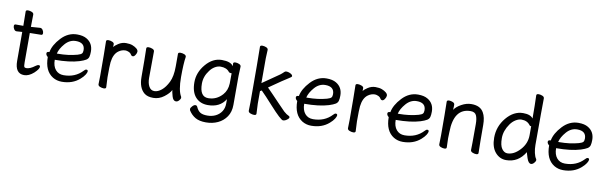

<svg xmlns="http://www.w3.org/2000/svg" viewBox="-54 -1273 6342 2011"><g transform="rotate(10 3117.5 -267.0)"><path d="M204 24Q107 24 107 -110V-418L47 -414Q30 -414 19.5 -431Q9 -448 9 -464Q9 -483 26 -483H107Q107 -556 105 -635Q105 -651 129 -651Q148 -651 168.5 -642.5Q189 -634 189 -617Q187 -552 187 -486Q233 -488 285 -493Q302 -493 313 -476Q324 -459 324 -443Q324 -423 307 -423Q259 -423 187 -421V-108Q187 -70 192.5 -61Q198 -52 214 -52Q254 -52 306 -92Q325 -106 337 -106Q353 -106 353 -90Q353 -66 306 -22Q254 24 204 24Z M515 -258Q626 -258 720 -284Q754 -294 763.5 -305.5Q773 -317 773 -341Q773 -422 678 -422Q612 -422 563.5 -366Q515 -310 503 -258ZM604 24Q551 24 508 -2Q416 -59 416 -206Q395 -222 395 -241Q395 -260 420 -260H424Q438 -337 510.5 -414.5Q583 -492 679 -492Q743 -492 781 -469Q851 -428 851 -340Q851 -305 845 -283.5Q839 -262 818 -249Q797 -236 751 -221Q650 -190 493 -190Q493 -123 525 -85Q557 -47 611 -47Q734 -47 811 -129Q825 -146 838 -146Q854 -146 854 -130Q854 -117 839 -93Q824 -69 793 -42Q718 24 604 24Z M1050 16Q1031 16 1010 7.5Q989 -1 989 -18L991 -106Q991 -367 988 -474Q988 -490 1012 -490Q1031 -490 1052 -481.5Q1073 -473 1073 -458Q1073 -436 1072 -428Q1083 -444 1118 -467Q1156 -492 1199 -492Q1241 -492 1268 -481.5Q1295 -471 1313 -456Q1331 -441 1331 -424Q1331 -408 1318 -388Q1305 -368 1292 -368Q1278 -368 1270 -381Q1261 -398 1241 -406.5Q1221 -415 1207 -415Q1167 -415 1133 -390Q1083 -354 1073 -265Q1069 -230 1069 -106L1074 0Q1074 16 1050 16Z M1481 -4Q1419 -55 1419 -171Q1419 -368 1416 -474Q1416 -490 1440 -490Q1459 -490 1480 -481.5Q1501 -473 1501 -456Q1499 -368 1499 -175Q1499 -119 1519 -83.5Q1539 -48 1576 -48Q1614 -48 1653 -80Q1692 -112 1722.5 -174Q1753 -236 1753 -342V-475Q1753 -491 1778 -491Q1798 -491 1818.5 -483Q1839 -475 1839 -458Q1827 -385 1827 -241Q1827 -99 1864 -38Q1866 -34 1866 -26Q1866 -16 1851 1.5Q1836 19 1818 19Q1788 19 1775 -27.5Q1762 -74 1761 -92Q1743 -55 1691 -15.5Q1639 24 1577 24Q1515 24 1481 -4Z M2145 -73Q2233 -73 2295 -142Q2338 -190 2341 -263Q2342 -290 2342 -372Q2342 -373 2330 -373Q2318 -373 2311 -381Q2282 -421 2217 -421Q2187 -421 2156.5 -403Q2126 -385 2104 -354Q2054 -289 2054 -212Q2054 -73 2145 -73ZM2165 181Q2095 181 2052.5 156.5Q2010 132 1982 88Q1978 82 1978 70Q1978 59 1995 40.5Q2012 22 2027 22Q2042 22 2048 36Q2065 75 2091 91.5Q2117 108 2167 108Q2217 108 2256 88.5Q2295 69 2318 33.5Q2341 -2 2341 -51V-97Q2282 -1 2153 -1Q2071 -1 2022.5 -55Q1974 -109 1974 -213Q1974 -317 2048 -404.5Q2122 -492 2218 -492Q2314 -492 2341 -447L2339 -475Q2339 -491 2363 -491Q2381 -491 2401.5 -482.5Q2422 -474 2422 -457Q2418 -381 2418 -358V-50Q2418 25 2383 76.5Q2348 128 2291 154.5Q2234 181 2165 181Z M2811 -115Q2730 -205 2684 -250L2667 -240V-106L2672 0Q2672 16 2648 16Q2629 16 2608 7.5Q2587 -1 2587 -18L2589 -106Q2589 -590 2586 -697Q2586 -713 2610 -713Q2629 -713 2650 -704.5Q2671 -696 2671 -679L2667 -590V-325L2846 -449Q2861 -460 2885 -483Q2890 -490 2905 -490Q2918 -490 2933 -485Q2971 -471 2971 -452Q2971 -443 2936.5 -423Q2902 -403 2743 -292Q2767 -269 2805.5 -228Q2844 -187 2884 -146Q2924 -105 2955 -73Q2984 -47 3010 -36Q3019 -32 3019 -22Q3019 -13 3007 -3Q2981 20 2957 20Q2933 20 2811 -115Z M3168 -258Q3279 -258 3373 -284Q3407 -294 3416.5 -305.5Q3426 -317 3426 -341Q3426 -422 3331 -422Q3265 -422 3216.5 -366Q3168 -310 3156 -258ZM3257 24Q3204 24 3161 -2Q3069 -59 3069 -206Q3048 -222 3048 -241Q3048 -260 3073 -260H3077Q3091 -337 3163.5 -414.5Q3236 -492 3332 -492Q3396 -492 3434 -469Q3504 -428 3504 -340Q3504 -305 3498 -283.5Q3492 -262 3471 -249Q3450 -236 3404 -221Q3303 -190 3146 -190Q3146 -123 3178 -85Q3210 -47 3264 -47Q3387 -47 3464 -129Q3478 -146 3491 -146Q3507 -146 3507 -130Q3507 -117 3492 -93Q3477 -69 3446 -42Q3371 24 3257 24Z M3703 16Q3684 16 3663 7.5Q3642 -1 3642 -18L3644 -106Q3644 -367 3641 -474Q3641 -490 3665 -490Q3684 -490 3705 -481.5Q3726 -473 3726 -458Q3726 -436 3725 -428Q3736 -444 3771 -467Q3809 -492 3852 -492Q3894 -492 3921 -481.5Q3948 -471 3966 -456Q3984 -441 3984 -424Q3984 -408 3971 -388Q3958 -368 3945 -368Q3931 -368 3923 -381Q3914 -398 3894 -406.5Q3874 -415 3860 -415Q3820 -415 3786 -390Q3736 -354 3726 -265Q3722 -230 3722 -106L3727 0Q3727 16 3703 16Z M4141 -258Q4252 -258 4346 -284Q4380 -294 4389.5 -305.5Q4399 -317 4399 -341Q4399 -422 4304 -422Q4238 -422 4189.5 -366Q4141 -310 4129 -258ZM4230 24Q4177 24 4134 -2Q4042 -59 4042 -206Q4021 -222 4021 -241Q4021 -260 4046 -260H4050Q4064 -337 4136.5 -414.5Q4209 -492 4305 -492Q4369 -492 4407 -469Q4477 -428 4477 -340Q4477 -305 4471 -283.5Q4465 -262 4444 -249Q4423 -236 4377 -221Q4276 -190 4119 -190Q4119 -123 4151 -85Q4183 -47 4237 -47Q4360 -47 4437 -129Q4451 -146 4464 -146Q4480 -146 4480 -130Q4480 -117 4465 -93Q4450 -69 4419 -42Q4344 24 4230 24Z M5011 17Q4992 17 4971.5 8.5Q4951 0 4951 -17Q4953 -34 4953 -293Q4953 -351 4938 -384Q4923 -417 4877 -417Q4698 -417 4695 -162L4693 -97Q4693 -59 4696 1Q4696 17 4673 17Q4654 17 4633.5 8.5Q4613 0 4613 -17L4615 -115Q4615 -364 4612 -471Q4612 -487 4636 -487Q4654 -487 4674.5 -478.5Q4695 -470 4695 -453V-439Q4693 -411 4693 -398Q4715 -433 4767.5 -462Q4820 -491 4873 -491Q4969 -491 5004 -425Q5031 -378 5031 -297Q5031 -105 5034 1Q5034 17 5011 17Z M5331 -48Q5400 -48 5464 -117Q5528 -186 5528 -276V-367L5529 -369Q5529 -371 5525 -371Q5516 -371 5510 -378Q5479 -422 5417 -422Q5388 -422 5356 -402.5Q5324 -383 5300 -349Q5247 -274 5247 -196Q5247 -118 5272 -83Q5297 -48 5331 -48ZM5330 24Q5261 24 5214 -31Q5167 -86 5167 -186Q5167 -306 5244.5 -399Q5322 -492 5422 -492Q5501 -492 5528 -453Q5528 -593 5524 -699Q5524 -715 5548 -715Q5567 -715 5587.5 -706.5Q5608 -698 5608 -681Q5606 -592 5606 -185Q5606 -143 5615 -102.5Q5624 -62 5639 -42Q5642 -36 5642 -28Q5642 -18 5626.5 0Q5611 18 5594 18Q5566 18 5548.5 -36Q5531 -90 5531 -96Q5459 24 5330 24Z M5847 -258Q5958 -258 6052 -284Q6086 -294 6095.5 -305.5Q6105 -317 6105 -341Q6105 -422 6010 -422Q5944 -422 5895.5 -366Q5847 -310 5835 -258ZM5936 24Q5883 24 5840 -2Q5748 -59 5748 -206Q5727 -222 5727 -241Q5727 -260 5752 -260H5756Q5770 -337 5842.5 -414.5Q5915 -492 6011 -492Q6075 -492 6113 -469Q6183 -428 6183 -340Q6183 -305 6177 -283.5Q6171 -262 6150 -249Q6129 -236 6083 -221Q5982 -190 5825 -190Q5825 -123 5857 -85Q5889 -47 5943 -47Q6066 -47 6143 -129Q6157 -146 6170 -146Q6186 -146 6186 -130Q6186 -117 6171 -93Q6156 -69 6125 -42Q6050 24 5936 24Z"/></g></svg>

Font: LXGW WenKai Lite
Style: Bold
Weight: 700
Designer: LXGW / Fontworks Inc.
Foundry: LXGW / Fontworks Inc.
Version: Version 1.330;April 28, 2024